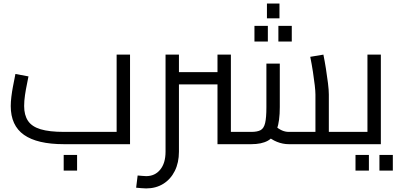

<svg xmlns="http://www.w3.org/2000/svg" viewBox="-20 -805 2228 1072"><path d="M337 0Q188 0 114 -52Q40 -104 40 -213Q40 -236.8 43.5 -265.2Q47 -293.6 52 -320Q57 -346.4 61 -365.9Q65 -385.4 66 -392L139 -378.4Q136.2 -362 130.2 -333.9Q124.2 -305.8 119.5 -273.7Q114.8 -241.6 114.8 -212.6Q114.8 -162.5 136.3 -130.3Q157.7 -98.1 206.7 -83.3Q255.6 -68.6 337 -68.6H631.2V-500H706V0ZM335.6 147.6V60H410.4V147.6Z M1816 0V-68.6H1923.7V0ZM1923.7 0V-68.6Q1936.9 -68.6 1940.3 -59.1Q1943.7 -49.7 1943.7 -34.3Q1943.7 -18.8 1940.3 -9.4Q1936.9 0 1923.7 0ZM1592.5 0Q1559.1 0 1526.6 -13Q1494.1 -26 1463.3 -53.4L1512.8 -104.5Q1535.4 -85 1554.2 -76.8Q1572.9 -68.6 1592.5 -68.6H1771.8L1741.2 -36.6V-277.6Q1741.2 -295.4 1737.4 -329Q1733.6 -362.6 1727.2 -404.1Q1720.8 -445.6 1712.2 -487.8L1785.6 -500Q1792.8 -465.2 1799.6 -422.5Q1806.4 -379.8 1811.2 -340.8Q1816 -301.8 1816 -277.6V0ZM979.1 -333.6V-402.2H1194.3V-333.6ZM1194.3 0V-500H1269.1V0ZM1269.1 0V-68.6H1383Q1417.2 -68.6 1435.3 -78.6Q1453.4 -88.6 1460.4 -118.4Q1467.4 -148.1 1467.4 -206.9V-450H1542.2V-206.9Q1542.2 -128.9 1526 -83.6Q1509.7 -38.2 1475 -19.1Q1440.3 0 1383 0ZM796.1 247Q783.1 247 768.6 245.5Q754.1 244 740.1 243L748.5 174.8Q763.3 175.8 775.2 177.1Q787.1 178.4 796.1 178.4Q845 178.4 874.6 142.1Q904.3 105.7 904.3 42V-500H979.1V42Q979.1 103 955.9 149.5Q932.7 196 891.4 221.5Q850.1 247 796.1 247ZM1470.4 -702.6V-785.3H1540.4V-702.6ZM1400.7 -573V-660.6H1475.5V-573ZM1534.3 -573V-660.6H1609.1V-573Z M1924 0V-68.6H2066.3L2031.6 -40.1V-500H2106.4V0ZM1924 0Q1911.4 0 1907.7 -9.4Q1904 -18.8 1904 -34.3Q1904 -49.7 1907.7 -59.1Q1911.4 -68.6 1924 -68.6ZM1964.9 147.6V60H2039.7V147.6ZM2098.5 147.6V60H2173.3V147.6Z"/></svg>

Font: Titillium Web
Style: Bold
Weight: 700
Designer: Mohamed Gaber, Accademia di Belle Arti di Urbino
Foundry: Kief Type Foundry, Accademia di Belle Arti di Urbino
Version: Version 3.000